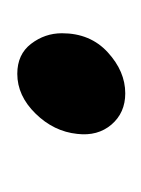

<svg xmlns="http://www.w3.org/2000/svg" viewBox="10 -168 170 231"><g transform="rotate(90 95.5 -53.0)"><path d="M69.3 11.7Q45.9 11.7 33.2 -4.9Q20.5 -21.5 20.5 -42Q20.5 -76.2 43.5 -97.2Q66.4 -118.2 92.8 -118.2Q116.2 -118.2 130.4 -101.6Q144.5 -85 141.6 -60.5Q138.7 -32.2 117.2 -10.3Q95.7 11.7 69.3 11.7Z"/></g></svg>

Font: Crimson Text SemiBold
Style: Italic
Weight: 600
Italic angle: -11°
Designer: Sebastian Kosch
Foundry: Sebastian Kosch
Version: Version 1.100; ttfautohint (v1.8.4)